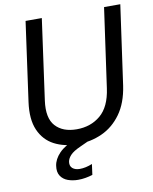

<svg xmlns="http://www.w3.org/2000/svg" viewBox="-97 -772 837 1048"><g transform="rotate(-10 321.5 -248.0)"><path d="M282 12Q208 12 152.5 -17Q97 -46 70.5 -106.5Q44 -167 57 -261L118 -700H208L146 -253Q133 -158 173.5 -113.5Q214 -69 291 -69Q369 -69 423 -114.5Q477 -160 491 -260L553 -700H643L581 -259Q567 -165 523.5 -105Q480 -45 417 -16.5Q354 12 282 12ZM251 204Q220 204 194 194.5Q168 185 154 163.5Q140 142 145 108Q150 72 181 39.5Q212 7 282 -22L338 -46L353 0L292 28Q254 45 237.5 62.5Q221 80 218 99Q215 122 229.5 134.5Q244 147 270 147Q302 147 339 132L331 191Q312 197 291.5 200.5Q271 204 251 204Z"/></g></svg>

Font: Host Grotesk
Style: Italic
Weight: 400
Italic angle: -8°
Designer: Doğukan Karapınar based on Poppins by Indian Type Foundry, Jonny Pinhorn
Foundry: Element Type
Version: Version 1.001; ttfautohint (v1.8.4.7-5d5b)